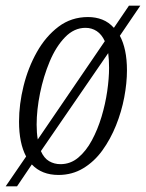

<svg xmlns="http://www.w3.org/2000/svg" viewBox="-29 -606 514 676"><path d="M-9 50 63 -55Q38 -102 38 -178Q38 -239 54 -303.5Q70 -368 101 -423Q132 -478 177 -512Q222 -546 281 -546Q308 -546 331 -537Q354 -528 372 -508L425 -586H465L393 -480Q405 -458 411.5 -427.5Q418 -397 418 -358Q418 -314 408.5 -263.5Q399 -213 379.5 -164.5Q360 -116 331.5 -76.5Q303 -37 264 -13.5Q225 10 177 10Q118 10 83 -27L31 50ZM100 -167Q100 -138 104 -115L340 -461Q329 -485 311.5 -496.5Q294 -508 272 -508Q232 -508 200 -475Q168 -442 146 -389.5Q124 -337 112 -278Q100 -219 100 -167ZM184 -28Q219 -28 246.5 -51Q274 -74 294.5 -112Q315 -150 328.5 -195Q342 -240 348.5 -285Q355 -330 355 -367Q355 -396 352 -419L115 -74Q126 -49 144 -38.5Q162 -28 184 -28Z"/></svg>

Font: Noto Serif ExtraCondensed Light
Style: Italic
Weight: 300
Width: 2
Italic angle: -12°
Designer: Monotype Design Team
Foundry: Monotype Imaging Inc.
Version: Version 2.014; ttfautohint (v1.8.4.7-5d5b)